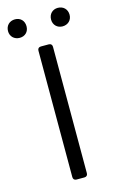

<svg xmlns="http://www.w3.org/2000/svg" viewBox="-138 -823 528 871"><g transform="rotate(-15 126.5 -387.0)"><path d="M-17.6 -730.5C-17.6 -705.1 1 -687.5 26.4 -687.5C51.8 -687.5 69.3 -705.1 69.3 -730.5C69.3 -756.8 51.8 -774.4 26.4 -774.4C1 -774.4 -17.6 -756.8 -17.6 -730.5ZM184.6 -730.5C184.6 -705.1 203.1 -687.5 227.5 -687.5C252.9 -687.5 271.5 -705.1 271.5 -730.5C271.5 -756.8 252.9 -774.4 227.5 -774.4C203.1 -774.4 184.6 -756.8 184.6 -730.5ZM92.8 -609.4V-15.6C92.8 -5.9 98.6 0 108.4 0H145.5C155.3 0 161.1 -5.9 161.1 -15.6V-609.4C161.1 -619.1 155.3 -625 145.5 -625H108.4C98.6 -625 92.8 -619.1 92.8 -609.4Z"/></g></svg>

Font: Ed Sans Neue Light
Style: Regular
Weight: 300
Designer: Stephen Hutchings
Version: Version 1.004;PS 001.004;hotconv 1.0.88;makeotf.lib2.5.64775